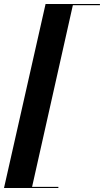

<svg xmlns="http://www.w3.org/2000/svg" viewBox="-30 -800 525 970"><path d="M200.2 -779.8H474.9V-773.9H338.1L132.1 144H264.9V149.9H-9.8Z"/></svg>

Font: Bodoni* 36
Style: Bold Italic
Weight: 700
Italic angle: -13°
Version: Version 2.000; ttfautohint (v1.8.1)